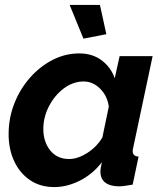

<svg xmlns="http://www.w3.org/2000/svg" viewBox="-20 -750 664 780"><path d="M201 10Q143 10 101.5 -18.5Q60 -47 37.5 -95.5Q15 -144 15 -205Q15 -270 38 -329Q61 -388 101.5 -434Q142 -480 193.5 -506.5Q245 -533 302 -533Q356 -533 393.5 -504.5Q431 -476 446 -432L466 -522H600L522 -154Q519 -142 519 -136Q519 -115 543 -114L519 0Q501 3 487.5 5Q474 7 464 7Q428 7 408 -8Q388 -23 388 -53Q388 -66 394 -91Q356 -42 304 -16Q252 10 201 10ZM261 -104Q296 -104 335 -129Q374 -154 396 -192L422 -317Q416 -361 386.5 -390Q357 -419 320 -419Q277 -419 239.5 -391Q202 -363 179 -318.5Q156 -274 156 -226Q156 -174 184 -139Q212 -104 261 -104ZM263 -730H386L412 -611L319 -593Z"/></svg>

Font: Raleway
Style: Bold Italic
Weight: 700
Italic angle: -12°
Designer: Matt McInerney, Pablo Impallari, Rodrigo Fuenzalida
Foundry: Matt McInerney, Pablo Impallari, Rodrigo Fuenzalida
Version: Version 4.101;RELEASE